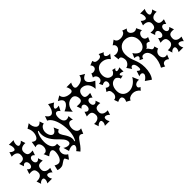

<svg xmlns="http://www.w3.org/2000/svg" viewBox="122 -1720 2715 2715"><g transform="rotate(-45 1479.0 -362.5)"><path d="M214 25C203 11 194 -14 194 -35C194 -53 201 -67 219 -67C242 -67 272 -47 280 -32L303 -102C241 -96 195 -123 195 -171C195 -248 232 -257 301 -249L277 -320C261 -301 247 -294 235 -294C210 -294 194 -316 194 -350C194 -384 211 -406 236 -406C247 -406 261 -399 277 -380L301 -451C232 -443 195 -452 195 -529C195 -577 241 -604 303 -598L280 -668C272 -653 242 -633 219 -633C204 -633 194 -650 194 -675C194 -701 202 -729 214 -745H119C131 -730 139 -701 139 -673C139 -649 129 -633 114 -633C91 -633 61 -653 53 -668L30 -598C92 -604 139 -577 139 -529C139 -455 105 -443 32 -451L56 -380C72 -399 86 -406 97 -406C122 -406 139 -384 139 -350C139 -316 123 -294 98 -294C86 -294 72 -301 56 -320L32 -249C105 -257 139 -245 139 -171C139 -123 92 -96 30 -102L53 -32C64 -53 89 -67 114 -67C132 -67 139 -52 139 -34C139 -15 131 9 119 25Z M768 38C859 -40 878 -132 932 -132C944 -132 958 -126 974 -112L1007 -188C942 -174 913 -228 913 -281C913 -341 950 -400 1011 -356L1003 -436C924 -390 886 -453 886 -527C886 -607 937 -620 974 -566L1011 -638C921 -619 918 -668 996 -716L919 -760C902 -620 829 -574 769 -672L744 -604C859 -560 906 -250 820 -120L811 -126C839 -196 780 -271 756 -310C732 -349 724 -383 773 -399L741 -472C719 -425 695 -406 673 -406C637 -406 609 -457 609 -509C609 -549 634 -607 682 -608L660 -672C597 -596 531 -668 535 -763L467 -719C485 -690 492 -658 492 -629C492 -578 468 -521 431 -521C416 -521 398 -529 378 -546L363 -454C420 -484 450 -431 450 -379C450 -334 423 -290 374 -305L408 -227C484 -291 517 -262 517 -212C517 -159 494 -62 429 -62C413 -62 393 -68 371 -83L353 -7C374 3 406 6 434 0C466 -7 506 -52 533 -52C549 -52 550 -24 572 5L619 -58C579 -79 564 -114 564 -145C564 -184 587 -217 616 -210L612 -275C539 -256 501 -336 501 -423C501 -479 516 -554 547 -592L557 -588C526 -483 585 -391 648 -327C703 -270 750 -232 750 -180C750 -125 673 -138 634 -170L660 -82C734 -121 776 -104 776 -75C776 -58 761 -26 730 -9Z M1365 25C1352 9 1344 -15 1344 -33C1344 -97 1417 -56 1431 -32L1454 -102C1392 -96 1346 -123 1346 -171C1346 -248 1383 -257 1452 -249L1428 -320C1412 -301 1398 -294 1386 -294C1361 -294 1345 -316 1345 -350C1345 -384 1362 -406 1387 -406C1398 -406 1412 -399 1428 -380L1452 -451C1376 -443 1346 -456 1346 -500C1346 -553 1374 -588 1415 -588C1491 -588 1544 -528 1547 -437L1626 -523C1518 -567 1480 -646 1591 -692L1519 -735C1516 -679 1461 -642 1383 -642C1360 -642 1345 -656 1345 -677C1345 -698 1353 -726 1366 -745H1271C1284 -726 1292 -698 1292 -677C1292 -656 1277 -642 1254 -642C1176 -642 1121 -679 1118 -735L1046 -692C1157 -646 1119 -567 1011 -523L1090 -437C1093 -528 1146 -588 1222 -588C1263 -588 1291 -553 1291 -500C1291 -456 1261 -443 1183 -451L1207 -380C1223 -399 1237 -406 1248 -406C1273 -406 1290 -384 1290 -350C1290 -316 1274 -294 1249 -294C1237 -294 1223 -301 1207 -320L1183 -249C1256 -257 1290 -245 1290 -171C1290 -123 1243 -96 1181 -102L1204 -32C1218 -56 1291 -97 1291 -33C1291 -15 1283 9 1270 25Z M2032 -190C1991 -118 1926 -78 1861 -78C1786 -78 1736 -128 1736 -204C1736 -292 1778 -346 1842 -346C1871 -346 1901 -306 1901 -287L1952 -300C1936 -309 1929 -322 1929 -332C1929 -343 1938 -347 1951 -347C1966 -347 1987 -340 1999 -331V-416C1987 -407 1966 -400 1951 -400C1938 -400 1929 -404 1929 -415C1929 -425 1936 -438 1952 -447L1901 -460C1901 -441 1871 -401 1842 -401C1779 -401 1749 -453 1749 -510C1749 -575 1789 -645 1866 -645C1923 -645 1969 -620 1997 -582L2045 -645C1988 -636 1932 -681 1995 -722L1925 -755C1925 -722 1911 -700 1866 -700C1802 -700 1802 -722 1793 -750L1728 -724C1744 -709 1750 -693 1750 -678C1750 -643 1719 -626 1688 -626C1679 -626 1669 -629 1660 -635L1633 -577C1670 -577 1694 -543 1694 -510C1694 -481 1674 -454 1631 -454L1656 -404C1670 -413 1689 -419 1705 -419C1727 -419 1738 -398 1738 -376C1738 -353 1726 -329 1705 -329C1686 -329 1668 -337 1659 -348L1624 -298C1666 -288 1681 -268 1681 -212C1681 -178 1658 -143 1621 -143L1643 -81C1682 -102 1710 -104 1726 -87C1742 -70 1742 -33 1723 -3L1782 29C1788 -2 1828 -23 1872 -23C1910 -23 1952 -7 1979 33L2015 -8C1993 -14 1971 -29 1989 -65C2002 -89 2042 -102 2072 -94Z M2201 34C2239 -9 2257 -84 2257 -159C2257 -315 2187 -351 2187 -486C2187 -570 2242 -637 2326 -637C2412 -637 2470 -577 2470 -488C2470 -410 2428 -358 2366 -358C2334 -358 2297 -386 2272 -428L2242 -358C2297 -356 2330 -327 2274 -285L2323 -261C2327 -290 2346 -303 2365 -303C2432 -303 2460 -243 2460 -169C2460 -111 2442 -46 2412 5L2467 34C2473 -35 2537 -40 2578 0L2605 -67C2510 -32 2473 -185 2575 -216L2558 -274C2548 -267 2534 -262 2522 -262C2495 -262 2483 -324 2457 -324V-334C2483 -334 2494 -383 2521 -383C2533 -383 2549 -377 2562 -368L2590 -431C2482 -430 2525 -585 2598 -559L2558 -640C2497 -582 2391 -676 2463 -729L2394 -754C2396 -715 2348 -691 2302 -691C2262 -691 2224 -709 2220 -750L2152 -701C2187 -685 2193 -643 2172 -614C2151 -586 2102 -571 2062 -587L2072 -502C2116 -523 2137 -475 2137 -426C2137 -385 2097 -344 2062 -341L2111 -271C2120 -297 2134 -306 2147 -306C2175 -306 2194 -269 2194 -214C2194 -194 2187 -181 2177 -181C2168 -181 2152 -191 2137 -206L2110 -125C2156 -147 2181 -126 2181 -100C2181 -76 2155 -46 2117 -24Z M2839 25C2828 11 2819 -14 2819 -35C2819 -53 2826 -67 2844 -67C2867 -67 2897 -47 2905 -32L2928 -102C2866 -96 2820 -123 2820 -171C2820 -248 2857 -257 2926 -249L2902 -320C2886 -301 2872 -294 2860 -294C2835 -294 2819 -316 2819 -350C2819 -384 2836 -406 2861 -406C2872 -406 2886 -399 2902 -380L2926 -451C2857 -443 2820 -452 2820 -529C2820 -577 2866 -604 2928 -598L2905 -668C2897 -653 2867 -633 2844 -633C2829 -633 2819 -650 2819 -675C2819 -701 2827 -729 2839 -745H2744C2756 -730 2764 -701 2764 -673C2764 -649 2754 -633 2739 -633C2716 -633 2686 -653 2678 -668L2655 -598C2717 -604 2764 -577 2764 -529C2764 -455 2730 -443 2657 -451L2681 -380C2697 -399 2711 -406 2722 -406C2747 -406 2764 -384 2764 -350C2764 -316 2748 -294 2723 -294C2711 -294 2697 -301 2681 -320L2657 -249C2730 -257 2764 -245 2764 -171C2764 -123 2717 -96 2655 -102L2678 -32C2689 -53 2714 -67 2739 -67C2757 -67 2764 -52 2764 -34C2764 -15 2756 9 2744 25Z"/></g></svg>

Font: Malebolge Adversarial
Style: Regular
Weight: 400
Designer: Ariel Martín Pérez
Foundry: Tunera Type Foundry
Version: Version 0.007;hotconv 1.0.109;makeotfexe 2.5.65596